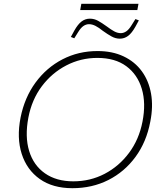

<svg xmlns="http://www.w3.org/2000/svg" viewBox="-20 -978 856 1008"><path d="M360 10Q257 10 189 -38Q121 -86 94 -170Q67 -254 88 -361Q109 -466 166.5 -544.5Q224 -623 308 -666.5Q392 -710 492 -710Q570 -710 629 -682Q688 -654 724.5 -604Q761 -554 773 -486.5Q785 -419 769 -339Q749 -233 691.5 -154.5Q634 -76 549 -33Q464 10 360 10ZM365 -26Q454 -26 529.5 -65.5Q605 -105 657.5 -175.5Q710 -246 728 -339Q747 -436 724.5 -511.5Q702 -587 643 -630.5Q584 -674 491 -674Q404 -674 328 -634.5Q252 -595 199.5 -525Q147 -455 129 -361Q110 -261 133 -185.5Q156 -110 216 -68Q276 -26 365 -26ZM370 -777 352 -784 370 -817Q389 -851 408.5 -865.5Q428 -880 452 -880Q475 -880 495.5 -868.5Q516 -857 541 -839Q562 -823 579.5 -813.5Q597 -804 614 -804Q629 -804 643 -813.5Q657 -823 671 -846L691 -878L709 -871L691 -838Q672 -804 652.5 -789.5Q633 -775 609 -775Q587 -775 566 -786.5Q545 -798 520 -816Q499 -833 481.5 -842Q464 -851 447 -851Q432 -851 418 -841.5Q404 -832 390 -809ZM401 -925 407 -958H707L701 -925Z"/></svg>

Font: REM Thin
Style: Italic
Weight: 250
Italic angle: -11°
Designer: Octavio Pardo
Foundry: Ashler Design
Version: Version 1.005;gftools[0.9.28]